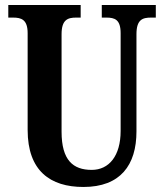

<svg xmlns="http://www.w3.org/2000/svg" viewBox="-20 -734 653 764"><path d="M312 10C459 10 523 -77 523 -211V-598C523 -656 547 -664 581 -664H600V-714H385V-664H403C437 -664 460 -656 460 -602V-213C460 -114 414 -58 345 -58C271 -58 225 -96 225 -210V-598C225 -656 250 -664 283 -664H301V-714H13V-664H32C65 -664 90 -656 90 -602V-217C90 -54 180 10 312 10Z"/></svg>

Font: Noto Serif Devanagari ExtraCondensed
Style: Bold
Weight: 700
Width: 2
Designer: Universal Thirst, Indian Type Foundry and the Monotype Design Team
Foundry: Monotype Imaging Inc.
Version: Version 2.004